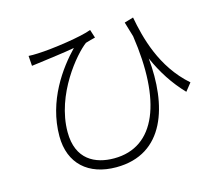

<svg xmlns="http://www.w3.org/2000/svg" viewBox="-107 -865 1213 1048"><g transform="rotate(-15 500.0 -341.0)"><path d="M121 -669 125 -612C144 -614 161 -617 179 -619C220 -625 313 -636 371 -647C286 -559 170 -402 170 -202C170 -46 271 42 427 42C702 42 777 -217 751 -486C790 -398 838 -324 902 -257L937 -301C792 -428 748 -606 726 -724L675 -709L700 -625C756 -250 664 -8 428 -8C322 -8 219 -56 219 -212C219 -425 382 -613 442 -657C457 -662 485 -669 497 -672L482 -719C428 -697 258 -672 173 -669C155 -668 134 -668 121 -669Z"/></g></svg>

Font: Noto Sans SC Light
Style: Regular
Weight: 300
Designer: Ryoko NISHIZUKA 西塚涼子 (kana, bopomofo & ideographs); Paul D. Hunt (Latin, Greek & Cyrillic); Sandoll Communications 산돌커뮤니
Foundry: Adobe
Version: Version 2.004;hotconv 1.0.118;makeotfexe 2.5.65603